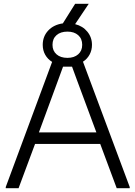

<svg xmlns="http://www.w3.org/2000/svg" viewBox="-20 -982 706 1002"><path d="M10 -6 252 -659Q229 -673 216 -696Q203 -719 203 -748Q203 -792 231.5 -822.5Q260 -853 308 -860L372 -962H443L372 -856Q412 -846 436 -816.5Q460 -787 460 -748Q460 -720 447.5 -697Q435 -674 413 -660L657 -6V0H589L503 -231H163L77 0H10ZM332 -680Q367 -680 388 -698.5Q409 -717 409 -748Q409 -780 388 -798.5Q367 -817 332 -817Q296 -817 275 -798.5Q254 -780 254 -748Q254 -717 275 -698.5Q296 -680 332 -680ZM483 -291 382 -563 356 -634H309L283 -563L183 -291Z"/></svg>

Font: Plata Sans Light
Style: Regular
Weight: 300
Designer: Pablo Impallari, Andres Torresi, & Cristiano Sobral
Foundry: Pablo Impallari, Andres Torresi, & Cristiano Sobral
Version: Version 1.00;December 28, 2019;FontCreator 12.0.0.2547 64-bi